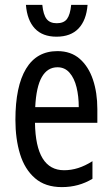

<svg xmlns="http://www.w3.org/2000/svg" viewBox="-20 -755 458 785"><path d="M215 -546Q270 -546 306 -514.5Q342 -483 360 -429.5Q378 -376 378 -309V-253H123Q126 -59 242 -59Q271 -59 299.5 -68Q328 -77 358 -96V-24Q302 10 233 10Q165 10 123 -26.5Q81 -63 62 -125Q43 -187 43 -265Q43 -402 86.5 -474Q130 -546 215 -546ZM215 -480Q174 -480 151 -440Q128 -400 124 -317H302Q302 -361 293 -398Q284 -435 264.5 -457.5Q245 -480 215 -480ZM211 -605Q154 -605 122.5 -638.5Q91 -672 86 -735H153Q157 -695 170.5 -677.5Q184 -660 212 -660Q241 -660 254 -677.5Q267 -695 271 -735H338Q333 -672 301 -638.5Q269 -605 211 -605Z"/></svg>

Font: Noto Sans ExtraCondensed
Style: Regular
Weight: 400
Width: 2
Designer: Monotype Design Team
Foundry: Monotype Imaging Inc.
Version: Version 2.013; ttfautohint (v1.8.4.7-5d5b)